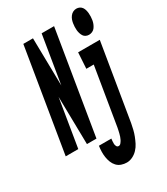

<svg xmlns="http://www.w3.org/2000/svg" viewBox="-282 -863 1038 1190"><g transform="rotate(-30 237.0 -268.5)"><path d="M456 -580Q444 -580 433.5 -585Q423 -590 417 -599.5Q411 -609 407.5 -620.5Q404 -632 403 -643.5Q402 -655 402.5 -667.5Q403 -680 405 -692Q407 -704 411 -715.5Q415 -727 423.5 -738Q432 -749 443.5 -754.5Q455 -760 467 -760Q479 -760 489.5 -755Q500 -750 506.5 -740.5Q513 -731 516 -719.5Q519 -708 520 -696.5Q521 -685 520.5 -672.5Q520 -660 518 -648Q516 -636 511.5 -624.5Q507 -613 499.5 -602Q492 -591 480 -585.5Q468 -580 456 -580ZM-47 0 74 -735H143L149 -394L205 -735H294L173 0H105L99 -341L43 0ZM263 223Q243 223 224.5 216.5Q206 210 193 196Q180 182 173 164Q166 146 163 126.5Q160 107 160.5 87Q161 67 164 46H253Q252 55 251 64.5Q250 74 250.5 83Q251 92 255.5 100.5Q260 109 270 109Q279 109 286 100.5Q293 92 298 82.5Q303 73 306 63.5Q309 54 311.5 44.5Q314 35 316 25.5Q318 16 320 6L388 -406H335L342 -520H497L407 25Q403 46 398 67Q393 88 385 108.5Q377 129 367 149Q357 169 341 186Q325 203 304.5 213Q284 223 263 223Z"/></g></svg>

Font: Iosevka SS18 Heavy
Style: Italic
Weight: 900
Italic angle: -9°
Monospace: yes
Designer: Belleve Invis
Foundry: Belleve Invis
Version: Version 25.1.1; ttfautohint (v1.8.4)